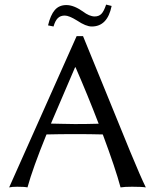

<svg xmlns="http://www.w3.org/2000/svg" viewBox="-20 -816 679 839"><path d="M411.1 -275.4Q363.8 -398.9 310.1 -522H308.1L202.6 -275.9Q211.4 -275.9 251 -274.9Q290.5 -273.9 307.1 -273.9Q362.3 -273.9 411.1 -275.4ZM183.1 -228.5Q122.6 -79.6 100.1 2.9Q87.9 0 55.2 0Q32.2 0 20 2.9L314.9 -658.2H342.8Q376 -578.6 439.2 -422.4Q502.4 -266.1 548.8 -153.8Q595.2 -41.5 617.2 2.9Q600.1 0 557.1 0Q523.9 0 506.8 2.9Q484.9 -79.1 429.2 -228.5Q373 -230 312 -230Q240.2 -230 183.1 -228.5ZM394 -744.1Q411.6 -744.1 422.6 -754.9Q433.6 -765.6 443.8 -795.9L467.8 -790Q449.7 -700.2 380.9 -700.2Q355.5 -700.2 316.9 -726.1Q281.7 -748 263.2 -748Q244.1 -748 232.7 -736.8Q221.2 -725.6 213.9 -700.2L189.9 -705.1Q200.7 -750.5 219.5 -772.2Q238.3 -793.9 270 -793.9Q302.2 -793.9 341.8 -766.1Q370.6 -744.1 394 -744.1Z"/></svg>

Font: Linux Biolinum
Style: Regular
Weight: 400
Designer: Philipp H. Poll
Foundry: Philipp H. Poll
Version: Version 0.6.4